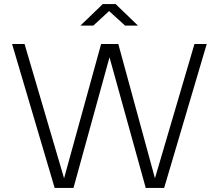

<svg xmlns="http://www.w3.org/2000/svg" viewBox="-20 -918 1070 938"><path d="M737 -47 930 -703H990L782 0H692L515 -638L339 0H247L39 -703H100L293 -47L474 -703H558ZM436 -793H373L482 -898H545L654 -793H591L513 -864Z"/></svg>

Font: Metropolitano Light
Style: Regular
Weight: 300
Designer: Fonts by Alex Slobzheninov & Chris M. Simpson / Changes by Cristiano Sobral
Foundry: Fonts by Alex Slobzheninov & Chris M. Simpson / Changes by Cristiano Sobral
Version: Version 1.00;August 30, 2020;FontCreator 13.0.0.2681 64-bit